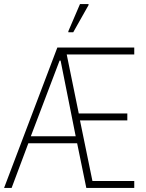

<svg xmlns="http://www.w3.org/2000/svg" viewBox="-20 -921 717 941"><path d="M0 0 261 -688H638V-654H307L366 -365H604V-331H372L433 -34H638V0H403L358 -219H119L37 0ZM131 -253H351L277 -624H272ZM315 -763V-768L372 -901H414V-896L339 -763Z"/></svg>

Font: Saira Condensed Thin
Style: Regular
Weight: 250
Width: 3
Designer: Hector Gatti with collaboration of the Omnibus-Type team
Foundry: Omnibus-Type
Version: Version 1.101